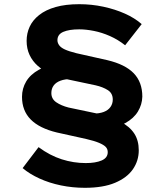

<svg xmlns="http://www.w3.org/2000/svg" viewBox="-20 -735 797 916"><path d="M477 -121 423 -193Q454 -193 475 -201Q496 -209 507 -224.5Q518 -240 518 -260Q518 -290 494.5 -305Q471 -320 436 -328L299 -357Q257 -366 221.5 -382Q186 -398 160.5 -420.5Q135 -443 121 -473Q107 -503 107 -540Q107 -576 121.5 -607.5Q136 -639 167 -663.5Q198 -688 245.5 -701.5Q293 -715 358 -715Q417 -715 473 -703Q529 -691 576 -670Q623 -649 656 -620L577 -519Q543 -546 504.5 -563Q466 -580 428 -587.5Q390 -595 358 -595Q310 -595 282 -583Q254 -571 254 -543Q254 -531 262 -519.5Q270 -508 289.5 -499Q309 -490 345 -481L492 -448Q577 -428 618 -385.5Q659 -343 659 -274Q658 -236 638 -203Q618 -170 578 -148Q538 -126 477 -121ZM385 161Q326 161 270.5 149.5Q215 138 168 116.5Q121 95 88 67L164 -33Q218 7 274.5 25Q331 43 389 43Q436 43 465 30.5Q494 18 494 -9Q494 -24 484.5 -34Q475 -44 452.5 -53.5Q430 -63 391 -72L251 -103Q168 -123 126.5 -165Q85 -207 85 -273Q85 -313 105 -346.5Q125 -380 166 -402.5Q207 -425 267 -430L321 -358Q290 -358 268.5 -350Q247 -342 236 -327Q225 -312 225 -291Q225 -263 248.5 -247Q272 -231 307 -222L445 -193Q512 -177 555.5 -154Q599 -131 620.5 -98Q642 -65 642 -18Q642 32 614 72.5Q586 113 529 137Q472 161 385 161Z"/></svg>

Font: Lexend Mega SemiBold
Style: Regular
Weight: 600
Designer: Bonnie Shaver-Troup, Thomas Jockin
Foundry: Lexend
Version: Version 1.007